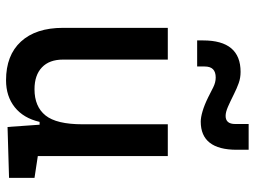

<svg xmlns="http://www.w3.org/2000/svg" viewBox="-122 -698 831 626"><g transform="rotate(90 293.0 -385.5)"><path d="M242.2 9.8Q160.6 9.8 116 -38.8Q71.3 -87.4 71.3 -175.8V-517.6H174.8V-175.8Q174.8 -131.3 200.2 -107.2Q225.6 -83 271.5 -83Q328.1 -83 356.9 -118.9Q385.7 -154.8 385.7 -239.3L412.1 -99.6H377.9Q365.7 -46.9 330.1 -18.6Q294.4 9.8 242.2 9.8ZM394.5 4.9 385.7 -119.1V-210H489.3V-93.8L560.5 -83V0ZM385.7 -146.5V-517.6H489.3V-175.8ZM112.3 -613.3V-632.8Q112.3 -754.9 214.8 -754.9Q234.4 -754.9 251.5 -748.8Q268.6 -742.7 287.1 -733.4Q311.5 -721.2 328.9 -713.6Q346.2 -706.1 358.4 -706.1Q384.8 -706.1 384.8 -737.3V-781.2H468.8V-742.2Q468.8 -683.6 445.8 -654.3Q422.9 -625 377 -625Q363.3 -625 343.3 -630.9Q323.2 -636.7 297.4 -649.4Q281.2 -657.7 265.1 -665.8Q249 -673.8 233.4 -673.8Q215.3 -673.8 206.3 -665Q197.3 -656.2 197.3 -637.7V-613.3Z"/></g></svg>

Font: Cascadia Mono
Style: Regular
Weight: 400
Monospace: yes
Designer: Aaron Bell
Foundry: Saja Typeworks
Version: Version 2102.003